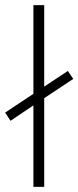

<svg xmlns="http://www.w3.org/2000/svg" viewBox="-20 -727 305 747"><path d="M110 0V-317L21 -257L0 -289L110 -362V-707H152V-390L244 -451L265 -420L152 -345V0Z"/></svg>

Font: Onest Thin
Style: Regular
Weight: 250
Designer: Dmitri Voloshin, Andrey Kudryavtsev
Foundry: Dmitri Voloshin, Andrey Kudryavtsev
Version: Version 1.000;gftools[0.9.33]